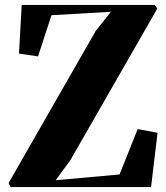

<svg xmlns="http://www.w3.org/2000/svg" viewBox="-20 -763 679 783"><path d="M23.5 0 15 -16.5 370.5 -637 432.5 -715 190 -701 135 -533 57.5 -544.5 68.5 -743H611L621.5 -728L267 -110L207 -28L467.5 -51.5L541.5 -236.5L622.5 -221.5L596 0Z"/></svg>

Font: Merriweather 144pt ExtraBold
Style: Regular
Weight: 800
Version: Version 2.100